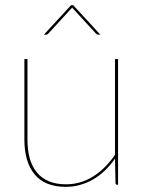

<svg xmlns="http://www.w3.org/2000/svg" viewBox="-20 -720 568 748"><path d="M87 -490V-176Q87 -135 96 -102.8Q105 -70.5 123.8 -48Q142.5 -25.5 170.5 -13.8Q198.5 -2 237 -2Q294.5 -2 342.8 -32.5Q391 -63 428 -117V-490H440V0H437Q430 0 430 -8L428 -102Q410.5 -77 389.5 -56.5Q368.5 -36 344 -21.8Q319.5 -7.5 292.5 0.2Q265.5 8 237 8Q155 8 115 -40.5Q75 -89 75 -176V-490ZM371 -585H362Q358 -585 354 -589L264 -687L261 -690L258 -687L168 -589Q166.5 -587.5 164.5 -586.2Q162.5 -585 160 -585H151L257 -700H265Z"/></svg>

Font: Lato TR Hairline
Style: Regular
Weight: 250
Designer: Lukasz Dziedzic
Foundry: Lukasz Dziedzic
Version: Version 1.104 2013